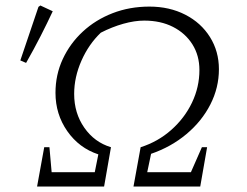

<svg xmlns="http://www.w3.org/2000/svg" viewBox="-20 -679 901 699"><path d="M115 0 141 -143H160L168 -52H325L338 -117Q268 -140 225 -201.5Q182 -263 182 -341Q182 -407 208.5 -464Q235 -521 281.5 -564Q328 -607 390 -631Q452 -655 524 -655Q597 -655 654.5 -625.5Q712 -596 744.5 -544Q777 -492 777 -427Q777 -360 746 -299Q715 -238 659 -191Q603 -144 530 -119L516 -52H675L715 -143H734L709 0H466L492 -143Q555 -163 603.5 -206Q652 -249 679 -305.5Q706 -362 706 -424Q706 -477 680.5 -517.5Q655 -558 610 -581Q565 -604 505 -604Q470 -604 429 -592.5Q388 -581 347 -560Q303 -518 276.5 -458Q250 -398 250 -337Q250 -267 287 -214Q324 -161 384 -143L359 0ZM75 -450 54 -459 120 -654 127 -659 172 -638Q152 -595 128 -548Q104 -501 75 -450Z"/></svg>

Font: Piazzolla Light
Style: Italic
Weight: 300
Italic angle: -11.3°
Designer: Juan Pablo del Peral
Foundry: Huerta Tipografica
Version: Version 1.330